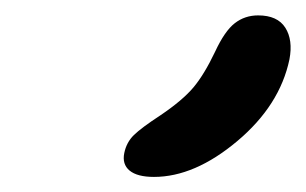

<svg xmlns="http://www.w3.org/2000/svg" viewBox="-20 -801 401 252"><path d="M182.1 -568.8Q160.2 -568.8 150.1 -577.1Q140.1 -585.4 143.1 -600.1Q146 -614.3 155.8 -623.8Q165.5 -633.3 190.9 -649.9Q219.7 -669.4 233.9 -686.3Q248 -703.1 262.2 -732.9Q274.9 -760.3 288.1 -770.5Q301.3 -780.8 318.8 -780.8Q344.2 -780.8 354.5 -764.6Q364.7 -748.5 359.9 -723.1Q347.2 -662.6 291.3 -615.7Q235.4 -568.8 182.1 -568.8Z"/></svg>

Font: Shantell Sans Irregular Bouncy
Style: Italic
Weight: 400
Italic angle: -11.31°
Designer: Stephen Nixon, Anya Danilova, Shantell Martin
Foundry: Arrow Type
Version: Version 1.006;[9816181b4]